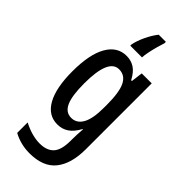

<svg xmlns="http://www.w3.org/2000/svg" viewBox="-315 -814 1102 1102"><g transform="rotate(45 236.5 -263.0)"><path d="M198 -550Q235 -550 263.5 -531.5Q292 -513 315 -469H321L330 -540H411V-5Q411 112 360 176Q309 240 198 240Q127 240 66 207V122Q103 141 136.5 150Q170 159 200 159Q257 159 286 128Q315 97 315 21V8Q315 -10 316 -31.5Q317 -53 319 -74H316Q292 -30 262.5 -10Q233 10 194 10Q120 10 80 -61.5Q40 -133 40 -267Q40 -405 81.5 -477.5Q123 -550 198 -550ZM222 -465Q137 -465 137 -266Q137 -166 158 -119.5Q179 -73 224 -73Q268 -73 292 -115.5Q316 -158 316 -247V-272Q316 -374 293 -419.5Q270 -465 222 -465ZM300 -755Q293 -734 285.5 -706.5Q278 -679 272.5 -652Q267 -625 266 -606H171V-616Q178 -652 198 -694Q218 -736 242 -766H300Z"/></g></svg>

Font: Noto Sans Kannada ExtraCondensed Medium
Style: Regular
Weight: 500
Width: 2
Designer: Jelle Bosma - Monotype Design Team
Foundry: Monotype Imaging Inc.
Version: Version 2.005; ttfautohint (v1.8.4.7-5d5b)